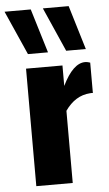

<svg xmlns="http://www.w3.org/2000/svg" viewBox="-88 -903 532 941"><g transform="rotate(-5 178.5 -432.5)"><path d="M255.4 -648.4 159.7 -865.2H286.6L352.1 -648.4ZM67.4 -648.4 -28.8 -865.2H100.1L166 -648.4ZM51.8 0V-578.1H231V-477.5Q283.2 -585 342.8 -585Q355 -585 367.7 -580.1V-430.7Q360.4 -431.6 353 -430.7Q280.3 -425.8 231 -355V0Z"/></g></svg>

Font: Oswald
Style: Heavy
Weight: 800
Designer: Vernon Adams
Foundry: Vernon Adams
Version: 3.0; ttfautohint (v0.95) -l 8 -r 50 -G 200 -x 0 -w "G" -W -c